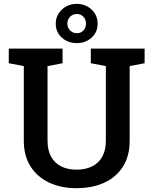

<svg xmlns="http://www.w3.org/2000/svg" viewBox="-20 -962 792 992"><path d="M374.5 10.3Q294.9 10.3 233.4 -18.8Q171.9 -47.9 137.5 -102.5Q103 -157.2 103 -234.9V-620.6L25.4 -635.3V-710.9H303.2V-635.3L225.6 -620.6V-234.9Q225.6 -185.5 244.1 -152.1Q262.7 -118.7 296.4 -102.1Q330.1 -85.4 375 -85.4Q421.4 -85.4 455.3 -102.1Q489.3 -118.7 508.1 -151.9Q526.9 -185.1 526.9 -234.9V-620.6L449.2 -635.3V-710.9H727.1V-635.3L649.9 -620.6V-234.9Q649.9 -156.2 615.5 -101.6Q581.1 -46.9 519 -18.3Q457 10.3 374.5 10.3ZM377 -739.3Q331.1 -739.3 299.6 -767.3Q268.1 -795.4 268.1 -839.8Q268.1 -883.3 299.8 -912.6Q331.5 -941.9 377 -941.9Q421.9 -941.9 453.1 -912.6Q484.4 -883.3 484.4 -839.8Q484.4 -795.4 453.1 -767.3Q421.9 -739.3 377 -739.3ZM377 -790.5Q397.5 -790.5 410.9 -804.2Q424.3 -817.9 424.3 -839.8Q424.3 -861.3 410.9 -875.5Q397.5 -889.6 377 -889.6Q356.4 -889.6 342.3 -875.5Q328.1 -861.3 328.1 -839.8Q328.1 -818.8 342.3 -804.7Q356.4 -790.5 377 -790.5Z"/></svg>

Font: Roboto Slab LO Medium
Style: Regular
Weight: 500
Designer: Google
Version: Version 2.000